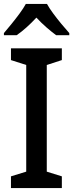

<svg xmlns="http://www.w3.org/2000/svg" viewBox="-21 -961 374 981"><path d="M295 0H35V-60L113 -84V-629L35 -654V-714H295V-654L218 -629V-84L295 -60ZM219 -941Q231 -919 251 -892Q271 -865 292.5 -839Q314 -813 333 -792V-781H266Q243 -798 216.5 -821Q190 -844 165 -871Q113 -815 64 -781H-1V-792Q17 -813 38.5 -839.5Q60 -866 79.5 -892.5Q99 -919 111 -941Z"/></svg>

Font: Noto Sans Sinhala SemiCondensed Medium
Style: Regular
Weight: 500
Width: 4
Designer: Jelle Bosma - Monotype Design Team
Foundry: Monotype Imaging Inc.
Version: Version 2.006; ttfautohint (v1.8.4.7-5d5b)